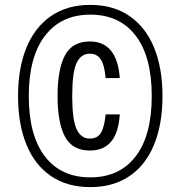

<svg xmlns="http://www.w3.org/2000/svg" viewBox="-20 -759 740 787"><path d="M54 -365Q54 -480 88.5 -564Q123 -648 189.5 -693.5Q256 -739 350 -739Q444 -739 510.5 -693.5Q577 -648 611.5 -564Q646 -480 646 -365Q646 -250 611.5 -166Q577 -82 510.5 -37Q444 8 350 8Q256 8 189.5 -37Q123 -82 88.5 -166Q54 -250 54 -365ZM602 -365Q602 -527 536 -613Q470 -699 350 -699Q231 -699 164.5 -612.5Q98 -526 98 -365Q98 -204 164 -118Q230 -32 350 -32Q470 -32 536 -118Q602 -204 602 -365ZM216 -366Q216 -476 246.5 -532.5Q277 -589 348 -589Q460 -589 471 -439H413Q408 -494 392.5 -516.5Q377 -539 348 -539Q312 -539 294 -501Q276 -463 276 -365Q276 -268 294 -229.5Q312 -191 348 -191Q380 -191 394 -215Q408 -239 413 -290H471Q466 -215 435.5 -178.5Q405 -142 348 -142Q277 -142 246.5 -198.5Q216 -255 216 -366Z"/></svg>

Font: Mona Sans Condensed
Style: Regular
Weight: 400
Width: 3
Designer: Deni Anggara
Foundry: GitHub
Version: Version 2.000